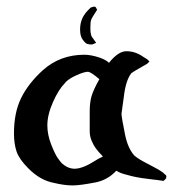

<svg xmlns="http://www.w3.org/2000/svg" viewBox="-20 -564 534 584"><path d="M275.4 -534.2Q259.8 -510.7 257.3 -503.9Q254.9 -497.1 254.9 -481.4V-477.5Q254.9 -461.9 258.8 -453.1Q259.8 -451.2 272.5 -433.6Q270.5 -432.6 266.6 -431.2Q262.7 -429.7 260.7 -428.7H257.8Q252 -428.7 246.1 -430.2Q240.2 -431.6 231.9 -442.9Q223.6 -454.1 223.6 -473.6Q223.6 -502 238.3 -521.5Q241.2 -526.4 247.6 -532.7Q253.9 -539.1 255.9 -541Q256.8 -541 260.7 -542.5Q264.6 -543.9 266.6 -543.9H267.6Q268.6 -543 269.5 -543Q271.5 -542 272 -541Q272.5 -540 273.4 -538.1Q274.4 -536.1 275.4 -534.2ZM311.5 -373Q339.8 -408.2 364.3 -408.2Q391.6 -408.2 415 -391.6Q417 -390.6 421.4 -387.7Q425.8 -384.8 427.7 -383.8L434.6 -377L427.7 -370.1Q382.8 -344.7 379.9 -341.8Q362.3 -320.3 356.4 -267.6Q354.5 -253.9 353 -243.2Q351.6 -232.4 351.1 -229Q350.6 -225.6 350.1 -223.1Q349.6 -220.7 349.6 -217.8Q349.6 -208 360.4 -154.3Q369.1 -112.3 388.7 -90.8Q402.3 -79.1 432.6 -64Q462.9 -48.8 475.6 -39.1Q486.3 -30.3 486.3 -28.3Q486.3 -28.3 485.8 -26.9Q485.4 -25.4 485.4 -23.4V-21.5L477.5 -13.7Q466.8 -15.6 429.2 -20Q391.6 -24.4 366.2 -32.2Q344.7 -37.1 334 -44.9Q306.6 -15.6 268.6 -8.8Q222.7 0 201.2 0Q175.8 0 143.6 -7.8Q101.6 -15.6 65.4 -52.7Q38.1 -80.1 30.3 -103.5Q22.5 -127 22.5 -158.2Q22.5 -221.7 44.4 -266.1Q66.4 -310.5 110.4 -350.6Q163.1 -397.5 236.3 -397.5Q256.8 -397.5 283.2 -388.7Q302.7 -381.8 311.5 -373ZM177.7 -311.5Q158.2 -292 141.1 -253.4Q124 -214.8 124 -182.6Q124 -154.3 135.7 -124.5Q147.5 -94.7 155.8 -83Q164.1 -71.3 168 -67.4Q186.5 -50.8 207 -50.8Q231.4 -50.8 269.5 -75.2Q278.3 -81.1 293 -87.9Q277.3 -104.5 271 -113.3Q264.6 -122.1 258.8 -135.7Q252.9 -149.4 252.9 -165V-225.6Q252.9 -252 258.3 -271Q263.7 -290 282.2 -323.2Q255.9 -345.7 247.1 -345.7Q243.2 -345.7 233.9 -343.3Q224.6 -340.8 208 -333Q191.4 -325.2 179.7 -314.5Z"/></svg>

Font: Shelly2023
Style: Regular
Weight: 400
Version: Version 0.2